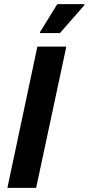

<svg xmlns="http://www.w3.org/2000/svg" viewBox="-20 -915 431 935"><path d="M16 0 162 -688H303L156 0ZM175 -754V-759L259 -895H391V-890L272 -754Z"/></svg>

Font: Saira Semi Condensed SemiBold
Style: Italic
Weight: 600
Width: 4
Italic angle: -12°
Designer: Hector Gatti with collaboration of the Omnibus-Type team
Foundry: Omnibus-Type
Version: Version 1.001; ttfautohint (v1.8)